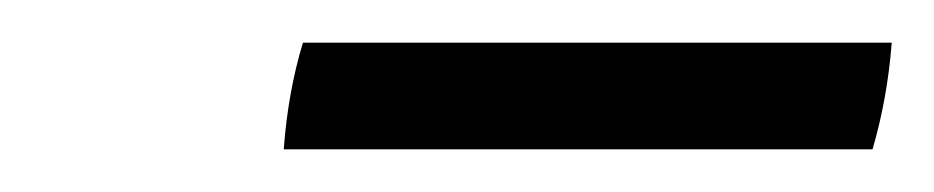

<svg xmlns="http://www.w3.org/2000/svg" viewBox="-20 -676 438 90"><path d="M122 -656H398Q396 -630 389 -606H113Q115 -633 122 -656Z"/></svg>

Font: Tiro Devanagari Sanskrit
Style: Italic
Weight: 400
Italic angle: -11°
Designer: Devanagari: John Hudson & Fiona Ross, assisted by Paul Hanslow. Latin: John Hudson with Paul Hanslow, assisted by Kaja S
Foundry: Tiro Typeworks Ltd.
Version: Version 1.52